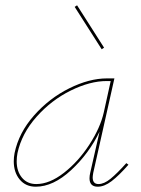

<svg xmlns="http://www.w3.org/2000/svg" viewBox="-20 -702 534 725"><path d="M465 -80Q429 -39 401.5 -18Q374 3 349 3Q318 3 318 -29Q318 -39 321 -51L356 -205Q316 -122 248.5 -59.5Q181 3 115 3Q77 3 54.5 -24Q32 -51 32 -93Q32 -108 35 -124Q51 -201 108.5 -266Q166 -331 241.5 -368.5Q317 -406 384 -406H412L332 -49Q330 -37 330 -32Q330 -7 352 -7Q373 -7 397.5 -27Q422 -47 457 -86ZM372 -278 398 -396H383Q320 -396 247 -360Q174 -324 118 -261Q62 -198 46 -124Q43 -108 43 -93Q43 -55 63 -31Q83 -7 117 -7Q167 -7 221.5 -49.5Q276 -92 317.5 -156Q359 -220 372 -278ZM262 -676 271 -682 373 -522 364 -516Z"/></svg>

Font: Ysabeau Hairline
Style: Italic
Weight: 100
Italic angle: -12°
Designer: Christian Thalmann (Catharsis Fonts)
Version: Version 0.003